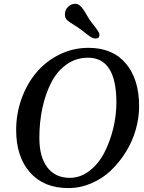

<svg xmlns="http://www.w3.org/2000/svg" viewBox="-20 -963 748 998"><path d="M402.8 -807.6Q389.2 -818.4 365.5 -832.8Q341.8 -847.2 331.5 -856Q316.4 -869.1 317.4 -889.6Q317.9 -912.6 334.5 -928Q351.1 -943.4 371.6 -943.4Q393.1 -943.4 413.1 -913.6Q419.4 -905.3 431.2 -884.5Q442.9 -863.8 455.6 -846.7Q460.4 -840.8 469.5 -829.1Q478.5 -817.4 481.7 -813Q484.9 -808.6 489.5 -801.5Q494.1 -794.4 495.6 -789.8Q497.1 -785.2 497.1 -780.3Q496.1 -762.7 476.6 -762.7Q471.7 -762.7 466.8 -764.2Q461.9 -765.6 458 -767.3Q454.1 -769 447.3 -773.7Q440.4 -778.3 435.8 -782Q431.2 -785.6 420.7 -793.7Q410.2 -801.8 402.8 -807.6ZM64 -287.6Q64 -372.1 92 -450Q120.1 -527.8 169.2 -586.2Q218.3 -644.5 288.8 -679.4Q359.4 -714.4 439.9 -714.4Q565.9 -714.4 634.5 -632.6Q703.1 -550.8 703.1 -411.1Q703.1 -351.1 685.8 -289.8Q668.5 -228.5 635 -174.3Q601.6 -120.1 557.4 -77.6Q513.2 -35.2 455.3 -10.3Q397.5 14.6 335 14.6Q207.5 14.6 135.7 -66.9Q64 -148.4 64 -287.6ZM342.8 -38.6Q397.9 -38.6 445.1 -75Q492.2 -111.3 522 -168.9Q551.8 -226.6 568.4 -294.7Q585 -362.8 585 -429.7Q585 -663.1 437.5 -663.1Q376 -663.1 326.9 -628.7Q277.8 -594.2 247.3 -535.6Q216.8 -477.1 200.7 -403.1Q184.6 -329.1 184.6 -246.1Q184.6 -147 226.1 -92.8Q267.6 -38.6 342.8 -38.6Z"/></svg>

Font: Cooper* Medium
Style: Italic
Weight: 500
Italic angle: -7°
Designer: Owen Earl
Foundry: indestructible type*
Version: Version 0.001